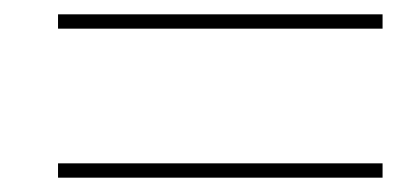

<svg xmlns="http://www.w3.org/2000/svg" viewBox="-20 -458 581 268"><path d="M61 -210V-230H514V-210ZM61 -418V-438H514V-418Z"/></svg>

Font: DM Serif Display
Style: Italic
Weight: 400
Italic angle: -12°
Designer: Colophon Foundry, Frank Grießhammer
Foundry: Colophon Foundry
Version: Version 5.100; ttfautohint (v1.8.2)